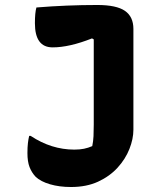

<svg xmlns="http://www.w3.org/2000/svg" viewBox="-20 -730 640 770"><path d="M278 -130Q300 -130 317 -133.5Q334 -137 350 -144Q354 -163 355 -184Q356 -205 356 -230V-572L349 -576Q258 -540 191 -540Q120 -540 120 -637Q120 -679 126 -700Q187 -705 248 -707.5Q309 -710 370 -710Q447 -710 481 -686.5Q515 -663 515 -614V-210Q515 -173 499 -132.5Q483 -92 451.5 -57.5Q420 -23 373.5 -1.5Q327 20 265 20Q218 20 180.5 9Q143 -2 123 -21Q107 -38 98.5 -60Q90 -82 90 -116Q90 -140 92 -156.5Q94 -173 97 -185H103Q186 -130 278 -130Z"/></svg>

Font: Recursive Mn Csl St XBd
Style: Regular
Weight: 800
Monospace: yes
Version: Version 1.079;hotconv 1.0.112;makeotfexe 2.5.65598; ttfautoh